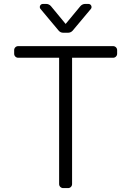

<svg xmlns="http://www.w3.org/2000/svg" viewBox="-20 -964 672 984"><path d="M283 -21V-668H73.5Q64.6 -668 58.6 -674Q52.6 -680 52.6 -688.6V-707Q52.6 -715.6 58.6 -721.6Q64.6 -727.6 73.5 -727.6H559.3Q568.2 -727.6 574.2 -721.6Q580.3 -715.6 580.3 -707V-688.6Q580.3 -680 574.2 -674Q568.2 -668 559.3 -668H349.4V-21Q349.4 -12.1 343.4 -6Q337.4 0 328.8 0H304Q295.5 0 289.2 -6Q283 -12.1 283 -21ZM199.6 -943.9H217Q223.7 -943.9 230.1 -940.9Q236.5 -937.9 241.1 -932.5L316.4 -841.3L392 -932.5Q396.7 -937.9 403.1 -940.9Q409.4 -943.9 416.2 -943.9H433.6Q440.3 -943.9 444.8 -939.1Q449.2 -934.3 449.2 -927.9Q449.2 -922.2 445.7 -918.3L352.6 -807.2Q348 -801.8 341.8 -799Q335.6 -796.2 328.5 -796.2H304.3Q289.8 -796.2 280.5 -807.2L187.5 -918.3Q183.9 -922.2 183.9 -928.3Q183.9 -934.3 188.4 -939.1Q192.8 -943.9 199.6 -943.9Z"/></svg>

Font: DeltaSans Light
Style: Regular
Weight: 300
Designer: Rasmus Andersson
Foundry: rsms
Version: Version 3.012